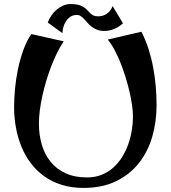

<svg xmlns="http://www.w3.org/2000/svg" viewBox="-20 -881 833 937"><path d="M387.2 36.1Q329.1 36.1 281.5 21.2Q233.9 6.3 196.3 -20.5Q158.7 -47.4 130.9 -84Q103 -120.6 85 -164.6Q66.9 -208.5 57.9 -257.6Q48.8 -306.6 48.8 -357.9Q48.8 -398.9 53.2 -447Q57.6 -495.1 67.6 -543.2Q77.6 -591.3 93.5 -635.7Q109.4 -680.2 132.8 -714.8L291 -679.2Q274.4 -654.8 259 -623.8Q243.7 -592.8 230.2 -558.1Q216.8 -523.4 205.8 -486.6Q194.8 -449.7 186.8 -413.3Q178.7 -377 174.3 -342.3Q169.9 -307.6 169.9 -277.8Q169.9 -222.7 184.1 -174.8Q198.2 -127 227.1 -91.3Q255.9 -55.7 300.3 -35.4Q344.7 -15.1 404.8 -15.1Q443.8 -15.1 475.6 -27.8Q507.3 -40.5 532.2 -62.5Q557.1 -84.5 575.4 -113.8Q593.8 -143.1 605.5 -175.8Q617.2 -208.5 623 -243.4Q628.9 -278.3 628.9 -311Q628.9 -336.4 624.3 -369.1Q619.6 -401.9 611.1 -437.5Q602.5 -473.1 591.1 -509.8Q579.6 -546.4 565.9 -579.8Q552.2 -613.3 536.9 -641.4Q521.5 -669.4 505.9 -688L669.9 -726.1Q690.4 -687 704.6 -642.6Q718.8 -598.1 727.5 -551.8Q736.3 -505.4 740.2 -458.7Q744.1 -412.1 744.1 -368.2Q744.1 -286.1 722.7 -212.9Q701.2 -139.6 657 -84.2Q612.8 -28.8 545.7 3.7Q478.5 36.1 387.2 36.1ZM580.1 -767.1Q561.5 -750 538.1 -740Q514.6 -730 488.8 -730Q468.3 -730 453.6 -735.8Q439 -741.7 427.7 -750.2Q416.5 -758.8 407.7 -769Q398.9 -779.3 390.9 -787.8Q382.8 -796.4 374.3 -802.2Q365.7 -808.1 355 -808.1Q337.4 -808.1 324.5 -799.8Q311.5 -791.5 302.7 -778.6Q293.9 -765.6 289.6 -750Q285.2 -734.4 284.7 -719.2L212.9 -771Q219.2 -788.1 230.2 -804.4Q241.2 -820.8 255.9 -833.5Q270.5 -846.2 288.1 -853.8Q305.7 -861.3 325.7 -861.3Q349.1 -861.3 364.3 -856.9Q379.4 -852.5 389.4 -845.7Q399.4 -838.9 406.2 -831.3Q413.1 -823.7 419.9 -816.9Q426.8 -810.1 435.8 -805.7Q444.8 -801.3 459 -801.3Q483.9 -801.3 502 -814.5Q520 -827.6 529.8 -851.1Z"/></svg>

Font: Original Surfer
Style: Regular
Weight: 400
Designer: Astigmatic (AOETI)
Foundry: Astigmatic (AOETI)
Version: Version 1.001